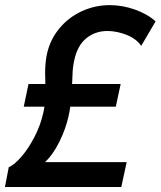

<svg xmlns="http://www.w3.org/2000/svg" viewBox="-34 -748 643 768"><path d="M139.2 -296.9Q142.1 -309.1 143.6 -321.3H61L80.1 -412.1H147.5Q146.5 -439.5 146.5 -453.6Q146.5 -498.5 153.8 -532.2Q166.5 -589.8 203.4 -634.3Q240.2 -678.7 293.2 -703.1Q346.2 -727.5 405.3 -727.5Q454.6 -727.5 504.4 -710.2Q554.2 -692.9 588.4 -662.6L530.8 -564.5Q511.7 -592.8 472.7 -608.4Q433.6 -624 395.5 -624Q347.2 -624 311.3 -595Q275.4 -565.9 262.7 -505.9Q258.3 -486.3 256.8 -465.6Q255.4 -444.8 254.4 -412.1H448.7L429.2 -321.3H247.1Q245.1 -305.2 241.2 -287.6Q229.5 -232.9 203.4 -180.7Q177.2 -128.4 147.9 -101.6L147 -99.6H472.7L451.2 0H-14.2L1 -79.1Q22.9 -88.4 51.3 -120.8Q79.6 -153.3 104 -200.4Q128.4 -247.6 139.2 -296.9Z"/></svg>

Font: Reddit Sans Chocolate SemiBold
Style: Italic
Weight: 600
Italic angle: -11.25°
Designer: Stephen Hutchings
Version: Version 1.013